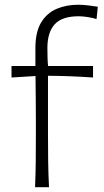

<svg xmlns="http://www.w3.org/2000/svg" viewBox="-20 -785 437 805"><path d="M127 0Q129.4 -57.1 129.9 -110.1Q130.4 -163.1 130.4 -226.1V-276.9Q130.4 -319.8 129.9 -366.2Q129.4 -412.6 128.9 -466.3L28.3 -460V-508.3H128.4V-583Q128.4 -651.4 152.8 -691.2Q177.2 -731 217.8 -748Q258.3 -765.1 307.1 -765.1Q327.1 -765.1 351.1 -762.2Q375 -759.3 390.1 -756.8L384.8 -705.1Q369.1 -710 348.1 -713.4Q327.1 -716.8 309.6 -716.8Q240.2 -716.8 209.5 -683.3Q178.7 -649.9 178.7 -583Q178.7 -563.5 179.4 -540.8Q180.2 -518.1 181.6 -508.3H370.1V-460Q273.4 -466.8 181.2 -467.3V-226.1Q181.2 -163.1 181.9 -110.1Q182.6 -57.1 185.5 0Z"/></svg>

Font: Pinar-DS2-FD Light
Style: Regular
Weight: 300
Designer: Amin Abedi
Version: Version 2.000